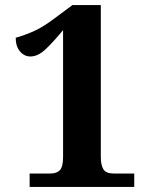

<svg xmlns="http://www.w3.org/2000/svg" viewBox="-20 -738 599 758"><path d="M97 0V-53H179Q205 -53 217 -67Q229 -81 229 -118V-619Q191 -573 160.5 -544Q130 -515 100 -515Q76 -515 59 -535Q42 -555 42 -589Q72 -597 109.5 -613Q147 -629 196 -666L266 -718H378V-118Q378 -87 388 -70Q398 -53 429 -53H510V0Z"/></svg>

Font: Noto Serif NP Hmong
Style: Regular
Weight: 400
Designer: Dalton Maag Ltd
Foundry: Dalton Maag Ltd
Version: Version 1.001